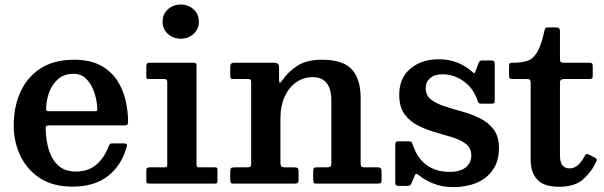

<svg xmlns="http://www.w3.org/2000/svg" viewBox="-20 -790 2598 826"><path d="M39 -250Q39 -330 67.8 -394Q96.5 -458 154.2 -495.5Q212 -533 298.5 -533Q368.5 -533 413.8 -508Q459 -483 484.8 -443Q510.5 -403 520.8 -356.2Q531 -309.5 531 -266.5Q531 -256 527.5 -253.2Q524 -250.5 513.5 -250.5H191.5Q182.5 -250.5 179.2 -247.5Q176 -244.5 176.5 -236Q177.5 -186.5 190.2 -144.8Q203 -103 231.2 -77.5Q259.5 -52 306.5 -52Q359 -52 393.8 -81.2Q428.5 -110.5 447.5 -161Q450 -166.5 452.2 -169.8Q454.5 -173 462.5 -173H514.5Q528.5 -173 526 -162Q504.5 -80 445.5 -33.5Q386.5 13 291.5 13Q208.5 13 152.2 -23.5Q96 -60 67.5 -120Q39 -180 39 -250ZM192.5 -311.5H384.5Q394.5 -311.5 396.5 -313Q398.5 -314.5 398.5 -321Q398 -352.5 387.2 -387.8Q376.5 -423 354 -447.8Q331.5 -472.5 296.5 -472.5Q257 -472.5 231.2 -450.8Q205.5 -429 192.5 -395.2Q179.5 -361.5 178.5 -326Q178 -317.5 180 -314.5Q182 -311.5 192.5 -311.5Z M679.5 -697Q679.5 -729.5 702.5 -750Q725.5 -770.5 757.5 -770.5Q789.5 -770.5 812.5 -750Q835.5 -729.5 835.5 -697Q835.5 -664.5 812.5 -644Q789.5 -623.5 757.5 -623.5Q725.5 -623.5 702.5 -644Q679.5 -664.5 679.5 -697ZM688.5 -450H621Q613.5 -450 611.5 -452Q609.5 -454 609.5 -461.5V-506.5Q609.5 -520 622.5 -520H815Q825.5 -520 825.5 -509.5V-82Q825.5 -70 836 -70H903Q910.5 -70 913 -68.5Q915.5 -67 915.5 -59.5V-13Q915.5 -5 913.5 -2.5Q911.5 0 903 0H624Q615.5 0 612.5 -2Q609.5 -4 609.5 -12V-55Q609.5 -65 612.8 -67.5Q616 -70 625 -70H687.5Q695.5 -70 697.5 -72.5Q699.5 -75 699.5 -83V-437.5Q699.5 -450 688.5 -450Z M1045 -450H985Q975.5 -450 973 -453.2Q970.5 -456.5 970.5 -466.5V-504Q970.5 -520 987 -520H1161Q1180.5 -520 1180.5 -500.5V-454Q1180.5 -434.5 1183.8 -434.2Q1187 -434 1193.5 -443Q1218.5 -480.5 1258.8 -506.8Q1299 -533 1363.5 -533Q1456.5 -533 1494 -491.2Q1531.5 -449.5 1531.5 -369V-92Q1531.5 -78.5 1534.2 -74.2Q1537 -70 1551 -70H1607Q1621.5 -70 1621.5 -54V-15.5Q1621.5 -4 1617.2 -2Q1613 0 1601.5 0H1341Q1331.5 0 1329.5 -3.8Q1327.5 -7.5 1327.5 -18V-53Q1327.5 -62 1329.8 -66Q1332 -70 1341 -70H1385Q1397.5 -70 1401.5 -73.2Q1405.5 -76.5 1405.5 -89.5V-356.5Q1405.5 -458 1325.5 -458Q1285.5 -458 1254 -435.8Q1222.5 -413.5 1204.5 -374Q1186.5 -334.5 1186.5 -283V-90Q1186.5 -78.5 1190.5 -74.2Q1194.5 -70 1206.5 -70H1246Q1256.5 -70 1260.5 -67Q1264.5 -64 1264.5 -52.5V-16Q1264.5 -6 1260.5 -3Q1256.5 0 1247 0H985Q975 0 972.8 -3.5Q970.5 -7 970.5 -17.5V-52.5Q970.5 -64 974.2 -67Q978 -70 989 -70H1041Q1052.5 -70 1056.5 -72.5Q1060.5 -75 1060.5 -86V-437Q1060.5 -445.5 1057 -447.8Q1053.5 -450 1045 -450Z M2034 -359Q2014 -414 1972.2 -442.2Q1930.5 -470.5 1884 -470.5Q1849 -470.5 1830.2 -453.8Q1811.5 -437 1811.5 -411Q1811.5 -380 1834.2 -362Q1857 -344 1893 -332.5Q1929 -321 1969.2 -309.8Q2009.5 -298.5 2045.2 -280.8Q2081 -263 2103.8 -233Q2126.5 -203 2126.5 -153.5Q2126.5 -97 2100.5 -59.5Q2074.5 -22 2030.2 -3.5Q1986 15 1931.5 15Q1882 15 1844.2 -0.5Q1806.5 -16 1782.5 -35.5Q1775.5 -42 1771.2 -42Q1767 -42 1763.5 -33L1750.5 -2Q1748 4 1744 7Q1740 10 1731 10H1693Q1680.5 10 1680.5 -4.5V-166Q1680.5 -175 1683 -178.5Q1685.5 -182 1694 -182H1738Q1747.5 -182 1750.2 -178.8Q1753 -175.5 1755.5 -168.5Q1774.5 -109.5 1815.2 -80Q1856 -50.5 1913.5 -50.5Q1959.5 -50.5 1983.5 -69.8Q2007.5 -89 2007.5 -121.5Q2007.5 -153 1985 -170.5Q1962.5 -188 1927.2 -199Q1892 -210 1852.5 -221.2Q1813 -232.5 1777.8 -250.2Q1742.5 -268 1720 -299.2Q1697.5 -330.5 1697.5 -382Q1697.5 -455 1746 -495Q1794.5 -535 1866 -535Q1916 -535 1952.2 -518.8Q1988.5 -502.5 2009.5 -483Q2017 -476 2019.5 -474.8Q2022 -473.5 2026.5 -485.5L2039 -519Q2042 -525.5 2045.2 -527.8Q2048.5 -530 2058.5 -530H2095.5Q2108.5 -530 2108.5 -516V-357.5Q2108.5 -349 2106 -346.5Q2103.5 -344 2095 -344H2052Q2041 -344 2038.8 -347.8Q2036.5 -351.5 2034 -359Z M2545.5 -96Q2526.5 -52.5 2490 -19.5Q2453.5 13.5 2384.5 13.5Q2320.5 13.5 2291.8 -17Q2263 -47.5 2263 -101V-432.5Q2263 -442 2260 -446Q2257 -450 2247.5 -450H2186.5Q2176.5 -450 2173.2 -452.8Q2170 -455.5 2170 -465.5V-505Q2170 -515.5 2173 -517.8Q2176 -520 2186 -520Q2223 -520 2248 -528Q2273 -536 2290.5 -564.8Q2308 -593.5 2322 -656.5Q2324 -665.5 2326.2 -668.8Q2328.5 -672 2340.5 -672H2375Q2389 -672 2389 -657V-537Q2389 -526 2393 -523Q2397 -520 2407.5 -520H2514.5Q2524 -520 2527 -517Q2530 -514 2530 -504.5V-462.5Q2530 -454 2526.2 -452Q2522.5 -450 2514.5 -450H2408Q2398.5 -450 2393.8 -447Q2389 -444 2389 -433.5V-121Q2389 -65.5 2430.5 -65.5Q2467.5 -65.5 2494.5 -117.5Q2498.5 -125 2501.5 -126.8Q2504.5 -128.5 2513.5 -125L2536.5 -113Q2544 -109.5 2546.5 -106.2Q2549 -103 2545.5 -96Z"/></svg>

Font: Besley SemiBold
Style: Regular
Weight: 600
Designer: Owen Earl
Foundry: indestructible type*
Version: Version 2.001; ttfautohint (v1.8.3)